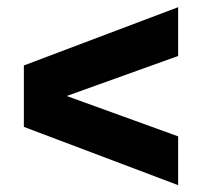

<svg xmlns="http://www.w3.org/2000/svg" viewBox="-20 -654 576 547"><path d="M487.5 -126.5 48 -292.5V-467.5L487.5 -633.5V-494.5L170 -380.5L487.5 -265.5Z"/></svg>

Font: Encode Sans SemiCondensed SemiCondensed ExtraBold
Style: Regular
Weight: 800
Width: 4
Designer: Multiple Designers
Foundry: Impallari Type
Version: Version 3.000; ttfautohint (v1.8.3) -l 8 -r 50 -G 200 -x 14 